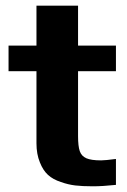

<svg xmlns="http://www.w3.org/2000/svg" viewBox="-20 -644 447 674"><path d="M194 -5Q166 -14 148.5 -30Q131 -46 120 -74Q108 -103 108 -141V-394H10V-484H108V-624H254V-484H387V-394H254V-166Q254 -131 260 -113.5Q266 -96 283 -88.5Q300 -81 335 -81Q349 -81 387 -86V5Q340 10 306 10Q269 10 244 7Q219 4 194 -5Z"/></svg>

Font: Play
Style: Bold
Weight: 700
Designer: Jonas Hecksher (Cyrillic expansion: Cyreal)
Foundry: Jonas Hecksher, Playtype, e-types AS
Version: Version 2.101; ttfautohint (v1.5.65-e2d9)